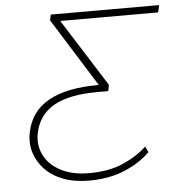

<svg xmlns="http://www.w3.org/2000/svg" viewBox="-51 -748 747 801"><g transform="rotate(-5 322.5 -348.0)"><path d="M290 4Q229 4 182 -14Q135 -32 105.5 -63.5Q76 -95 64 -134.5Q52 -174 61 -218Q78 -305 154 -347.5Q230 -390 362 -390H365L186 -676L191 -700H645L638 -670H228L407 -387L402 -361H356Q239 -361 174.5 -325Q110 -289 94 -213Q84 -162 105.5 -119.5Q127 -77 175.5 -52Q224 -27 294 -27Q376 -27 435.5 -53Q495 -79 535 -117L547 -93Q504 -50 439 -23Q374 4 290 4Z"/></g></svg>

Font: Montserrat Thin ExtraLight
Style: Italic
Weight: 250
Italic angle: -11.3°
Version: Version 9.000